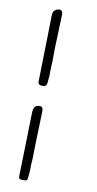

<svg xmlns="http://www.w3.org/2000/svg" viewBox="-88 -788 427 849"><g transform="rotate(10 125.5 -363.5)"><path d="M123 -728C123 -741.7 118.2 -748.5 107.4 -748.5C98.1 -748.5 89.8 -744.1 83 -735.8C80.1 -731.4 78.6 -722.2 78.6 -708.5L72.3 -420.4C72.3 -413.1 74.2 -409.2 78.1 -406.2C81.1 -404.3 86.4 -403.3 93.8 -403.3C106 -403.3 111.8 -409.7 112.3 -421.9L115.2 -454.1V-477.1C116.7 -496.6 117.7 -531.2 117.7 -579.6ZM111.3 -293C111.3 -301.3 109.4 -308.6 105 -311.5C102.5 -313 98.6 -313.5 94.2 -313.5C88.9 -313.5 83.5 -311.5 78.1 -308.1C70.8 -303.7 67.4 -292 67.4 -272.9L65.4 -183.1L60.5 5.4C60.5 19 63.5 22 78.6 22H81.5C93.3 22 100.1 22.5 100.6 4.4L103.5 -28.8V-51.8C105.5 -67.4 106.4 -95.2 106.4 -134.8Z"/></g></svg>

Font: Amatic Mod Bold ONEptTWO
Style: Bold
Weight: 700
Designer: David Occhino Design
Foundry: David Occhino Design
Version: Version 1.2